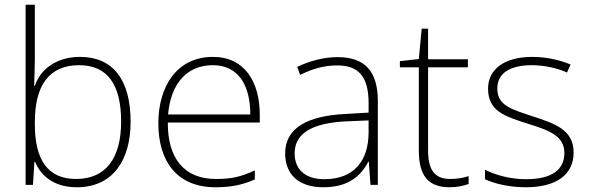

<svg xmlns="http://www.w3.org/2000/svg" viewBox="-20 -780 2486 810"><path d="M127 -535V-760H88V0H119L125 -97H128C154 -35 211 10 304 10C459 10 531 -108 531 -266C531 -446 455 -540 317 -540C219 -540 150 -488 127 -418H124C125 -449 127 -501 127 -535ZM314 -505C432 -505 491 -425 491 -267C491 -112 426 -25 301 -25C181 -25 127 -106 127 -256V-265C127 -417 185 -505 314 -505Z M878 -540C726 -540 648 -415 648 -260C648 -100 726 10 889 10C955 10 1003 0 1055 -23V-61C994 -33 955 -25 890 -25C759 -25 687 -110 688 -263H1076V-294C1076 -434 1013 -540 878 -540ZM878 -505C985 -505 1036 -421 1036 -297H689C701 -432 772 -505 878 -505Z M1404 -539C1343 -539 1285 -522 1234 -498L1246 -464C1301 -491 1349 -504 1403 -504C1491 -504 1535 -459 1535 -345V-305L1435 -299C1274 -291 1183 -238 1183 -133C1183 -44 1240 10 1344 10C1449 10 1502 -37 1534 -98H1536L1543 0H1574V-353C1574 -482 1517 -539 1404 -539ZM1439 -268 1535 -272V-219C1534 -101 1473 -24 1348 -24C1269 -24 1223 -64 1223 -133C1223 -221 1303 -261 1439 -268Z M1879 -25C1810 -25 1786 -68 1786 -146V-496H1954V-530H1786V-659H1759L1747 -531L1667 -522V-496H1747V-143C1747 -43 1784 10 1876 10C1910 10 1935 4 1957 -4V-37C1936 -30 1910 -25 1879 -25Z M2400 -137C2400 -235 2316 -260 2225 -290C2140 -319 2078 -333 2078 -407C2078 -472 2133 -505 2224 -505C2276 -505 2334 -492 2372 -474L2387 -508C2343 -526 2288 -540 2225 -540C2111 -540 2039 -490 2039 -406C2039 -310 2111 -289 2207 -258C2298 -230 2361 -206 2361 -135C2361 -67 2313 -24 2199 -24C2137 -24 2076 -39 2026 -64V-24C2064 -6 2125 10 2198 10C2330 10 2400 -45 2400 -137Z"/></svg>

Font: Noto Sans Canadian Aboriginal ExtraLight
Style: Regular
Weight: 200
Designer: Monotype Design Team, Typotheque's Kevin King
Foundry: Monotype Imaging Inc.
Version: Version 2.004